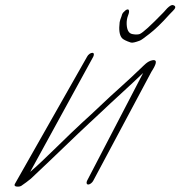

<svg xmlns="http://www.w3.org/2000/svg" viewBox="-20 -708 700 745"><path d="M613.5 -659C564.9 -609 534.5 -581 522.1 -576C516.6 -574 505.8 -573 492.5 -576C479.3 -579 472.5 -592 471.5 -614C471 -627 473 -638 476.9 -648C480.9 -658 482 -665 479.6 -669C475.1 -678 457.2 -661 454.1 -653L450.9 -643C448.2 -636 445.4 -629 444.3 -622C440.8 -593 443 -572 453.4 -560C457.9 -555 469.1 -549 487.5 -543C493.2 -541 505.5 -544 521.5 -550C527.9 -552 539.4 -561 560.2 -577C581 -593 607.3 -618 636.6 -651L653 -668C662.9 -678 662.3 -685 651.8 -688C645.8 -690 638.3 -685 628.9 -676ZM317.9 -488 40.9 0C33.9 10 35.5 15 45 16C54.5 17 61.5 15 66.9 10C75.9 4 86.8 -4 100.2 -15C204.5 -113 275.3 -183 323 -227C341.7 -244 357.2 -259 372.4 -273C417.3 -316 483.8 -375 535.5 -425L318 -7C314 1 316 8 322.4 8C328.8 8 338 1 342 -7L567.8 -430C584.1 -455 594.9 -479 570.4 -474C551.5 -470 539.3 -455 525.3 -442C499.9 -418 474 -393 443.4 -366C398 -326 346.8 -275 298.6 -232C254 -192 142.8 -79 97 -41L341.9 -488C346.2 -497 344.6 -503 338.2 -503C331.8 -503 322.2 -497 317.9 -488Z"/></svg>

Font: MewTooHand
Style: UltimateCondIta
Weight: 400
Designer: Mew Too, Robert Jablonski
Version: Version 0.77